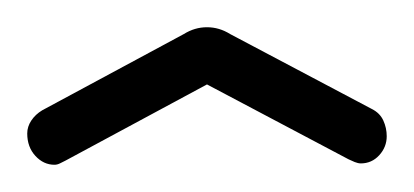

<svg xmlns="http://www.w3.org/2000/svg" viewBox="-20 -717 304 141"><path d="M20 -596Q12 -596 6 -602.5Q0 -609 0 -619Q0 -624 3 -628.5Q6 -633 11 -636L115 -692Q123 -697 132 -697Q141 -697 149 -692L253 -637Q259 -634 261.5 -628.5Q264 -623 264 -617Q264 -609 258.5 -603Q253 -597 245 -597Q243 -597 240.5 -598Q238 -599 236 -600L132 -655L28 -599Q26 -598 24 -597Q22 -596 20 -596Z"/></svg>

Font: Dosis ExtraLight Light
Style: Regular
Weight: 300
Version: Version 3.001; ttfautohint (v1.8.2)